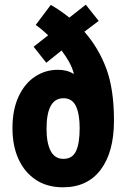

<svg xmlns="http://www.w3.org/2000/svg" viewBox="-20 -787 537 817"><path d="M196 -766Q214 -756 234 -742.5Q254 -729 275 -712L345 -767L400 -698L339 -652Q399 -584 432 -496Q465 -408 465 -274Q465 -140 408.5 -65Q352 10 248 10Q181 10 133 -21.5Q85 -53 59 -109.5Q33 -166 33 -242Q33 -320 59 -376Q85 -432 129 -461Q173 -490 226 -490Q266 -490 292 -473L294 -475Q287 -500 274 -523.5Q261 -547 242 -572L177 -520L123 -588L185 -637Q171 -650 158.5 -660.5Q146 -671 132 -681ZM250 -369Q178 -369 178 -239Q178 -179 195.5 -145Q213 -111 250 -111Q288 -111 303.5 -144Q319 -177 319 -242Q319 -302 303 -335.5Q287 -369 250 -369Z"/></svg>

Font: Noto Sans Sinhala ExtraCondensed ExtraBold
Style: Regular
Weight: 800
Width: 2
Designer: Jelle Bosma - Monotype Design Team
Foundry: Monotype Imaging Inc.
Version: Version 2.006; ttfautohint (v1.8.4.7-5d5b)